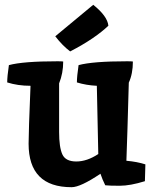

<svg xmlns="http://www.w3.org/2000/svg" viewBox="-20 -767 635 799"><path d="M509 -512Q528 -512 533 -511Q533 -460 516 -423Q510 -203 506 -98Q551 -94 585 -83L583 -13Q522 6 478 6Q434 6 418 4Q406 -20 398 -44Q315 12 278 12Q99 12 99 -169Q99 -218 107 -410Q54 -410 10 -424Q10 -449 17 -496Q76 -512 219 -512Q238 -512 243 -511Q243 -462 226 -420V-218Q226 -154 239.5 -124.5Q253 -95 297.5 -95Q342 -95 389 -126L383 -410Q339 -412 300 -424Q300 -449 307 -496Q366 -512 509 -512ZM210 -616 368 -747Q427 -700 431 -660Q405 -635 365.5 -608Q326 -581 272 -553Q240 -577 210 -616Z"/></svg>

Font: Inika
Style: Bold
Weight: 700
Version: Version 1.001